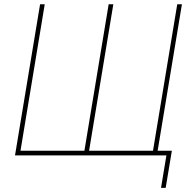

<svg xmlns="http://www.w3.org/2000/svg" viewBox="-20 -748 919 924"><path d="M172.9 -727.5H195.3L78.6 -22.5H386.2L502.9 -727.5H525.4L408.7 -22.5H716.3L833 -727.5H855.5L734.9 0H52.2ZM754.9 156.2 780.8 0H728L731.9 -22.5H807.1L777.3 156.2Z"/></svg>

Font: Inter 24pt Thin
Style: Italic
Weight: 250
Italic angle: -9.3988°
Version: Version 4.001;git-66647c0bb